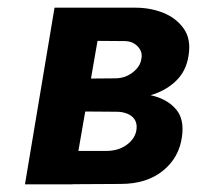

<svg xmlns="http://www.w3.org/2000/svg" viewBox="-20 -480 528 500"><path d="M157 -240 150 -190 283 -189Q296 -189 307 -185.5Q318 -182 325 -175.5Q332 -169 334.5 -160Q337 -151 335 -140Q331 -118 309.5 -102.5Q288 -87 257 -87H132L117 0L294 -1Q362 -1 404.5 -35.5Q447 -70 454 -125Q460 -169 439.5 -194Q419 -219 382.5 -229.5Q346 -240 304 -240ZM156 -221H302Q342 -222 378.5 -234Q415 -246 440 -271Q465 -296 471 -335Q478 -378 458.5 -405.5Q439 -433 405.5 -446.5Q372 -460 332 -460H195L180 -374L304 -373Q319 -373 329.5 -366.5Q340 -360 345.5 -349.5Q351 -339 348 -326Q346 -312 335.5 -300.5Q325 -289 311 -282.5Q297 -276 280 -276L164 -275ZM122 -460 45 0H169L249 -460Z"/></svg>

Font: Jost SemiBold
Style: Italic
Weight: 600
Italic angle: -5°
Version: Version 3.710